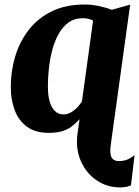

<svg xmlns="http://www.w3.org/2000/svg" viewBox="-20 -580 618 854"><path d="M513 253.5Q456.5 253.5 410 222.2Q363.5 191 339.5 136.2Q315.5 81.5 325 12L334 -50Q319.5 -34 302.2 -20Q285 -6 260 2.5Q235 11 195.5 11Q137.5 11 100.2 -16.2Q63 -43.5 45.5 -89.8Q28 -136 28 -193.5Q28 -264 47.8 -329.5Q67.5 -395 108 -447.2Q148.5 -499.5 210.8 -529.8Q273 -560 357.5 -560Q389 -560 422.8 -552.5Q456.5 -545 478 -536.5L559 -559.5L473 61Q467 102 475.8 119.2Q484.5 136.5 509.5 136.5Q527.5 136.5 544 130.5Q560.5 124.5 578.5 110L562.5 244.5Q555 248 543.5 250.8Q532 253.5 513 253.5ZM261.5 -71Q279 -71 294.5 -79.5Q310 -88 323 -101.5Q336 -115 344.5 -129L394 -488.5Q383.5 -494 372 -496.5Q360.5 -499 347.5 -499Q311.5 -499 285.2 -480.2Q259 -461.5 241 -429.5Q223 -397.5 212.5 -357.8Q202 -318 197.5 -275.8Q193 -233.5 193 -194.5Q193 -154 201.5 -126.5Q210 -99 225.5 -85Q241 -71 261.5 -71Z"/></svg>

Font: Merriweather 36pt Black
Style: Italic
Weight: 900
Italic angle: -7.8°
Version: Version 2.101